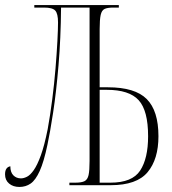

<svg xmlns="http://www.w3.org/2000/svg" viewBox="-20 -734 683 761"><path d="M57 7Q32 7 16 -6.5Q0 -20 0 -43Q0 -71 21 -75Q21 -51 33 -39Q45 -27 63 -27Q74 -27 87 -33.5Q100 -40 114 -60Q128 -80 142 -118.5Q156 -157 169 -222Q179 -277 187 -339.5Q195 -402 200 -462.5Q205 -523 207.5 -571Q210 -619 210 -645Q210 -680 199 -692Q188 -704 155 -704H116V-714H451V-704H429Q406 -704 394.5 -698.5Q383 -693 379 -674.5Q375 -656 375 -619V-388H408Q515 -388 561.5 -341.5Q608 -295 608 -194Q608 -103 565 -51.5Q522 0 419 0H255V-10H279Q303 -10 315 -16Q327 -22 331 -40Q335 -58 335 -96V-704H222Q221 -583 212 -476Q203 -369 190.5 -287.5Q178 -206 168 -160Q154 -93 137.5 -56.5Q121 -20 101.5 -6.5Q82 7 57 7ZM418 -10Q504 -10 535.5 -58Q567 -106 567 -194Q567 -296 529.5 -337Q492 -378 403 -378H375V-10Z"/></svg>

Font: Noto Serif Display ExtraCondensed ExtraLight
Style: Regular
Weight: 200
Width: 2
Designer: Monotype Design Team
Foundry: Monotype Imaging Inc.
Version: Version 2.009